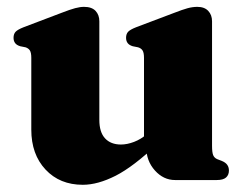

<svg xmlns="http://www.w3.org/2000/svg" viewBox="-20 -512 701 546"><path d="M396 -93V-105.5L389.5 -106V-347.5Q389.5 -362.5 385.2 -368.8Q381 -375 372.5 -377.5L357.5 -380.5Q347.5 -383.5 343 -389.5Q338.5 -395.5 338.5 -404.5Q338.5 -415.5 344.5 -421.8Q350.5 -428 367 -434.5L475.5 -475.5Q498.5 -484.5 513 -488.5Q527.5 -492.5 541 -492.5Q561.5 -492.5 572.2 -481Q583 -469.5 583 -451.5V-97.5Q583 -78.5 586.2 -70.8Q589.5 -63 597.5 -59.5L610.5 -54.5Q621.5 -50 626.2 -43.2Q631 -36.5 631 -27Q631 -14.5 622.8 -7.2Q614.5 0 596.5 0H478Q445 0 420.5 -27.2Q396 -54.5 396 -93ZM69 -143.5V-347.5Q69 -362.5 64.8 -368.8Q60.5 -375 52.5 -377.5L37.5 -380.5Q27.5 -383.5 23 -389.5Q18.5 -395.5 18.5 -404.5Q18.5 -415.5 24.5 -421.8Q30.5 -428 47 -434.5L155 -475.5Q179.5 -485 193.8 -488.8Q208 -492.5 219 -492.5Q241 -492.5 251.8 -481Q262.5 -469.5 262.5 -451.5V-171Q262.5 -136 278.8 -118.5Q295 -101 324 -101Q341.5 -101 361.2 -108.5Q381 -116 398 -131L416.5 -147L444 -118L428 -103Q359.5 -38 308.8 -12.2Q258 13.5 215.5 13.5Q150 13.5 109.5 -29.8Q69 -73 69 -143.5Z"/></svg>

Font: Fraunces ExtraBold
Style: Regular
Weight: 800
Version: Version 1.000;[b76b70a41]